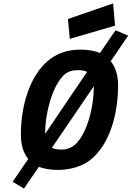

<svg xmlns="http://www.w3.org/2000/svg" viewBox="-20 -982 769 1122"><path d="M244 -210C244 -310 281 -472 352 -542C374 -564 403 -572 433 -572C457 -572 475 -569 489 -562L354 -363L244 -200ZM340 -108C316 -108 297 -111 283 -118L424 -325L528 -478V-470C528 -356 490 -208 424 -142C401 -119 371 -108 340 -108ZM652 -832 641 -962 377 -871 388 -755ZM207 -7C238 4 274 11 316 11C387 11 457 -8 506 -46C620 -135 670 -312 670 -484C670 -545 654 -591 627 -624L729 -774L655 -805L564 -672C532 -686 493 -692 449 -692C374 -692 309 -669 258 -625C152 -533 102 -362 102 -196C102 -134 117 -87 145 -53L54 80L120 120Z"/></svg>

Font: RazerF5
Style: Bold Italic
Weight: 700
Foundry: Razer Inc.
Version: Version 2